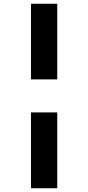

<svg xmlns="http://www.w3.org/2000/svg" viewBox="-20 -779 471 1023"><path d="M285 -759V-356H145V-759ZM285 -180V224H145V-180Z"/></svg>

Font: Noto Sans Display Black Narrow
Style: Regular
Weight: 900
Width: 4
Designer: Monotype Design team
Foundry: Monotype Imaging Inc.
Version: Version 1.000